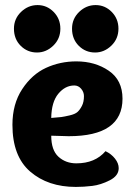

<svg xmlns="http://www.w3.org/2000/svg" viewBox="-20 -727 532 757"><path d="M281 -485Q355 -485 409 -448Q463 -411 463 -338Q463 -190 251 -190Q232 -190 182 -192Q182 -135 210.5 -109Q239 -83 281 -83Q355 -83 396 -131Q419 -120 433.5 -101.5Q448 -83 448 -64Q448 -34 412.5 -16Q377 2 343.5 6Q310 10 279 10Q169 10 99 -50.5Q29 -111 29 -235Q29 -317 67.5 -375.5Q106 -434 161.5 -459.5Q217 -485 281 -485ZM273 -390Q237 -390 210 -357.5Q183 -325 182 -262Q210 -264 221.5 -265.5Q233 -267 254.5 -272Q276 -277 285.5 -285.5Q295 -294 303 -309.5Q311 -325 311 -348Q311 -364 300 -377Q289 -390 273 -390ZM355 -520Q317 -520 290.5 -546.5Q264 -573 264 -614Q264 -653 292 -680Q320 -707 357 -707Q394 -707 420.5 -680Q447 -653 447 -614Q447 -574 419 -547Q391 -520 355 -520ZM126 -520Q88 -520 61.5 -546.5Q35 -573 35 -614Q35 -653 63 -680Q91 -707 128 -707Q165 -707 191.5 -680Q218 -653 218 -614Q218 -574 190 -547Q162 -520 126 -520Z"/></svg>

Font: Overlock Black
Style: Regular
Weight: 900
Designer: Dario Muhafara
Foundry: Dario Manuel Muhafara
Version: Version 1.002